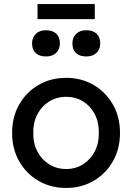

<svg xmlns="http://www.w3.org/2000/svg" viewBox="-20 -922 655 952"><path d="M308 10Q231 10 170.5 -25.5Q110 -61 75 -122.5Q40 -184 40 -263Q40 -342 75 -403.5Q110 -465 170.5 -500.5Q231 -536 308 -536Q384 -536 444.5 -500.5Q505 -465 540 -403.5Q575 -342 575 -263Q575 -184 540 -122.5Q505 -61 444.5 -25.5Q384 10 308 10ZM308 -84Q355 -84 392 -107.5Q429 -131 450 -171.5Q471 -212 470 -263Q471 -315 450 -355.5Q429 -396 392 -419Q355 -442 308 -442Q261 -442 223.5 -418.5Q186 -395 165 -354.5Q144 -314 145 -263Q144 -212 165 -171.5Q186 -131 223.5 -107.5Q261 -84 308 -84ZM408 -642Q375 -642 357 -659Q339 -676 339 -707Q339 -736 357.5 -754Q376 -772 408 -772Q441 -772 459 -755Q477 -738 477 -707Q477 -678 458.5 -660Q440 -642 408 -642ZM208 -642Q175 -642 157 -659Q139 -676 139 -707Q139 -736 157.5 -754Q176 -772 208 -772Q241 -772 259 -755Q277 -738 277 -707Q277 -678 258.5 -660Q240 -642 208 -642ZM166 -827V-902H450V-827Z"/></svg>

Font: Lexend Medium
Style: Regular
Weight: 500
Designer: Bonnie Shaver-Troup, Thomas Jockin
Foundry: Lexend
Version: Version 1.005